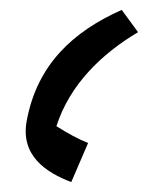

<svg xmlns="http://www.w3.org/2000/svg" viewBox="-20 -690 299 388"><path d="M226 -670C127 -626 55 -559 34 -446C21 -376 72 -342 124 -322L158 -401C136 -410 118 -420 94 -435C121 -519 185 -581 259 -625Z"/></svg>

Font: Noto Sans Arabic SemCond SemBd
Style: Regular
Weight: 600
Width: 4
Designer: Monotype Design Team, Nadine Chahine, Nizar Qandah and Khaled Hosny
Foundry: Monotype Imaging Inc.
Version: Version 2.012